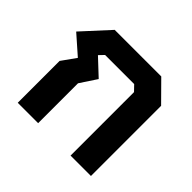

<svg xmlns="http://www.w3.org/2000/svg" viewBox="-134 -725 892 892"><g transform="rotate(45 311.5 -279.0)"><path d="M77 -275 127 -345 35 -426 156 -558H462L558 -461V0H424V-417L398 -444H207L184 -420L265 -344L211 -262V0H77Z"/></g></svg>

Font: Chakra Petch
Style: Bold
Weight: 700
Designer: Katatrad Aksorn Co.,Ltd.
Foundry: Cadson Demak Co.,Ltd.
Version: Version 1.000; ttfautohint (v1.6)